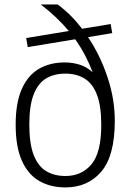

<svg xmlns="http://www.w3.org/2000/svg" viewBox="-20 -828 584 858"><path d="M272.5 9.5Q205.5 9.5 155.5 -19.2Q105.5 -48 77.8 -109.8Q50 -171.5 50 -270.5Q50 -369 77.5 -430.5Q105 -492 154.2 -520.5Q203.5 -549 269 -549Q303.5 -549 335.5 -539.2Q367.5 -529.5 394 -505Q380 -542.5 360.8 -579.5Q341.5 -616.5 316 -652.5L104 -617.5L97 -658L287.5 -689.5Q261.5 -720.5 230.2 -750.2Q199 -780 162 -808H237.5Q296.5 -765 347 -699.5L474.5 -720.5L481.5 -680L373.5 -662Q427.5 -581.5 460.2 -483.8Q493 -386 493 -288.5Q493 -132 432.8 -61.2Q372.5 9.5 272.5 9.5ZM272.5 -41.5Q345 -41.5 388.8 -93.8Q432.5 -146 432.5 -269Q432.5 -355.5 412.8 -405.8Q393 -456 357 -477.5Q321 -499 272 -499Q222.5 -499 186.5 -477.8Q150.5 -456.5 130.8 -406.8Q111 -357 111 -271.5Q111 -185 130.8 -134.8Q150.5 -84.5 186.8 -63Q223 -41.5 272.5 -41.5Z"/></svg>

Font: Encode Sans Lt
Style: Regular
Weight: 300
Designer: Multiple Designers
Foundry: Impallari Type
Version: Version 3.002; ttfautohint (v1.8.3) -l 8 -r 50 -G 200 -x 14 